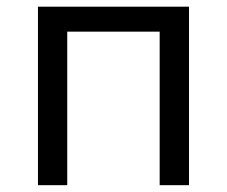

<svg xmlns="http://www.w3.org/2000/svg" viewBox="-20 -543 666 563"><path d="M91.3 -523.4H534.2V0H448.2V-450.2H177.2V0H91.3Z"/></svg>

Font: Lunasima
Style: Regular
Weight: 400
Designer: The DocRepair Project, Monotype Design Team
Foundry: Google
Version: Version 2.009